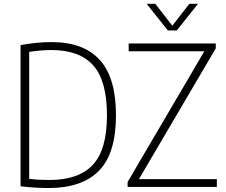

<svg xmlns="http://www.w3.org/2000/svg" viewBox="-20 -964 1167 990"><path d="M232 5.5Q197.5 5.5 163.8 3.5Q130 1.5 86 -3.5V-731.5Q124 -738.5 165 -742.8Q206 -747 245.5 -747Q411 -747 494.5 -655Q578 -563 578 -370Q578 -172.5 490.2 -83.5Q402.5 5.5 232 5.5ZM236.5 -36Q384.5 -36 458 -113.5Q531.5 -191 531.5 -370Q531.5 -546.5 461.2 -626.2Q391 -706 244.5 -706Q218 -706 189 -703.5Q160 -701 130.5 -696.5V-42Q156.5 -38.5 181.8 -37.2Q207 -36 236.5 -36ZM638 0V-25.5L1033.5 -699.5H643.5V-740H1092.5V-714.5L696.5 -40.5H1098V0ZM845.5 -807 736 -944.5H780.5L868.5 -831.5L956.5 -944.5H1001L891.5 -807Z"/></svg>

Font: Encode Sans SmCnd XLt
Style: Regular
Weight: 200
Width: 4
Designer: Multiple Designers
Foundry: Impallari Type
Version: Version 3.002; ttfautohint (v1.8.3) -l 8 -r 50 -G 200 -x 14 